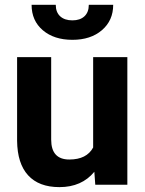

<svg xmlns="http://www.w3.org/2000/svg" viewBox="-20 -765 600 795"><path d="M50.8 0ZM370.6 -53.7Q318.4 9.8 226.1 9.8Q141.1 9.8 96.4 -39.1Q51.8 -87.9 50.8 -182.1V-528.3H191.9V-187Q191.9 -104.5 267.1 -104.5Q338.9 -104.5 365.7 -154.3V-528.3H507.3V0H374.5ZM448.7 -745.1Q448.7 -680.2 402.1 -640.1Q355.5 -600.1 279.8 -600.1Q204.1 -600.1 157.5 -639.6Q110.8 -679.2 110.8 -745.1H210.9Q210.9 -714.4 229.2 -697.5Q247.6 -680.7 279.8 -680.7Q311.5 -680.7 329.6 -697.5Q347.7 -714.4 347.7 -745.1Z"/></svg>

Font: Roboto
Style: Bold
Weight: 700
Designer: Google
Version: Version 2.134; 2016; ttfautohint (v1.6)